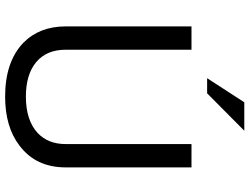

<svg xmlns="http://www.w3.org/2000/svg" viewBox="-132 -830 973 749"><g transform="rotate(90 354.5 -455.5)"><path d="M379 -922H490L344 -777H285ZM542 -716H633V-225Q633 -109 548 -45Q475 11 357 11Q221 11 147 -60Q83 -123 83 -225V-716H174V-225Q174 -151 222 -110.5Q270 -70 357 -70Q449 -70 499 -116Q542 -157 542 -225Z"/></g></svg>

Font: Almarai
Style: Regular
Weight: 400
Designer: Boutros International 2019
Foundry: Created by Boutros International 2019
Version: Version 1.10